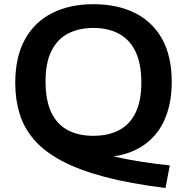

<svg xmlns="http://www.w3.org/2000/svg" viewBox="-20 -770 914 938"><path d="M788.5 148.5Q615.5 127 490.2 93.8Q365 60.5 280.5 15.2Q196 -30 146.5 -87.5Q97 -145 75.8 -214.2Q54.5 -283.5 54.5 -364.5Q54.5 -492 101.8 -577.5Q149 -663 235 -706.2Q321 -749.5 436.5 -749.5Q552.5 -749.5 638.5 -707Q724.5 -664.5 771.8 -580Q819 -495.5 819 -370Q819 -256.5 778.8 -173.8Q738.5 -91 657.8 -45.8Q577 -0.5 455 -0.5Q435 -0.5 414 -1.8Q393 -3 370.5 -6L417 -40.5Q473 -20 537.5 -5.2Q602 9.5 671 20.2Q740 31 809.5 38ZM436.5 -106.5Q509 -106.5 561.5 -134Q614 -161.5 642.2 -219.2Q670.5 -277 670.5 -367Q670.5 -459.5 641.8 -518.5Q613 -577.5 560.5 -605.5Q508 -633.5 436.5 -633.5Q365.5 -633.5 312.8 -606.2Q260 -579 231.2 -521.2Q202.5 -463.5 202.5 -373Q202.5 -279 230.8 -220.2Q259 -161.5 311.5 -134Q364 -106.5 436.5 -106.5Z"/></svg>

Font: Encode Sans SC Expanded SemiBold
Style: Regular
Weight: 600
Width: 7
Designer: Multiple Designers
Foundry: Impallari Type
Version: Version 3.002